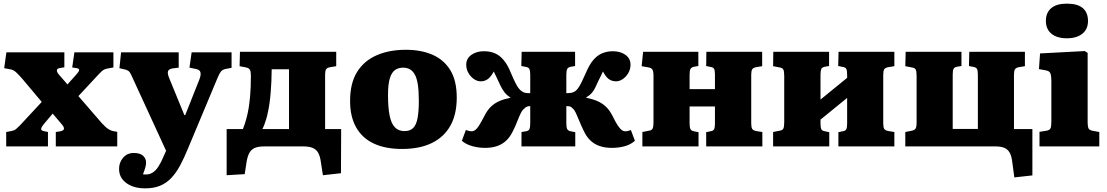

<svg xmlns="http://www.w3.org/2000/svg" viewBox="-20 -803 6072 1053"><path d="M14 0V-79L41 -84Q51 -86 57 -88.5Q63 -91 70.5 -97.5Q78 -104 90 -116L209 -244L103 -370Q84 -392 69 -406Q54 -420 36 -423L3 -429L15 -516H333V-434L305 -429Q293 -427 292 -417.5Q291 -408 303 -394L350 -340L400 -396Q413 -410 414 -418.5Q415 -427 401 -429L376 -433L388 -516H602V-433L574 -428Q561 -426 552.5 -422Q544 -418 536.5 -411Q529 -404 517 -391L410 -276L538 -128Q550 -115 560 -106Q570 -97 581.5 -91Q593 -85 605 -83L623 -80V0H286V-79L311 -83Q328 -86 330.5 -95.5Q333 -105 319 -121L269 -180L220 -122Q212 -112 208 -104Q204 -96 207 -91Q210 -86 220 -84L243 -79V0Z M776 230Q713 230 673 201Q633 172 633 123Q633 88 655 62Q677 36 714 36Q749 36 765 51.5Q781 67 781 87Q782 98 777 115.5Q772 133 764 153Q793 157 813 146Q833 135 848.5 111Q864 87 878 53L891 24L708 -374Q699 -395 692 -406Q685 -417 665 -422L635 -429L644 -516H960V-432L928 -428Q906 -425 901.5 -412.5Q897 -400 909 -372L991 -172H996L1073 -366Q1083 -391 1079.5 -406Q1076 -421 1053 -425L1019 -432L1031 -516H1250V-431L1218 -425Q1199 -421 1190.5 -409.5Q1182 -398 1169 -366L1012 9Q990 63 968 104Q946 145 919.5 173Q893 201 858.5 215.5Q824 230 776 230Z M1751 158 1739 81Q1735 53 1725 35Q1715 17 1695.5 8.5Q1676 0 1643 0H1429Q1396 0 1377 8.5Q1358 17 1348 35Q1338 53 1333 81L1322 152L1223 158V-95H1312Q1327 -132 1337 -176Q1347 -220 1351.5 -272.5Q1356 -325 1356 -388Q1356 -411 1350.5 -420.5Q1345 -430 1330 -433L1294 -440L1296 -519H1824V-440L1793 -435Q1774 -432 1768.5 -423Q1763 -414 1763 -395V-95H1851L1850 147ZM1419 -95H1565V-423H1470Q1470 -391 1468.5 -359Q1467 -327 1464.5 -296Q1462 -265 1458 -236Q1454 -207 1448 -182Q1445 -166 1440.5 -151.5Q1436 -137 1431 -123Q1426 -109 1419 -95Z M2185 14Q2094 14 2030.5 -15.5Q1967 -45 1933.5 -104Q1900 -163 1900 -249Q1900 -347 1938.5 -408.5Q1977 -470 2046 -500Q2115 -530 2206 -530Q2289 -530 2351.5 -503Q2414 -476 2449.5 -418.5Q2485 -361 2485 -268Q2485 -176 2450 -113.5Q2415 -51 2348 -18.5Q2281 14 2185 14ZM2198 -84Q2229 -84 2246 -101Q2263 -118 2270 -155Q2277 -192 2277 -250Q2277 -304 2271.5 -339.5Q2266 -375 2254.5 -395Q2243 -415 2227 -423.5Q2211 -432 2191 -432Q2165 -432 2146.5 -419Q2128 -406 2118 -373.5Q2108 -341 2108 -282Q2108 -212 2117 -168.5Q2126 -125 2146 -104.5Q2166 -84 2198 -84Z M2640 8Q2603 8 2568.5 -2Q2534 -12 2513 -31L2535 -90Q2542 -88 2550 -85.5Q2558 -83 2566 -83Q2577 -83 2586.5 -90Q2596 -97 2607.5 -115Q2619 -133 2636 -166Q2652 -198 2672 -217.5Q2692 -237 2718.5 -248.5Q2745 -260 2780 -267V-268Q2760 -280 2747.5 -296Q2735 -312 2725 -333Q2719 -346 2712.5 -359.5Q2706 -373 2700 -386Q2694 -399 2688 -411Q2674 -384 2657 -370.5Q2640 -357 2616 -357Q2597 -357 2578.5 -370Q2560 -383 2548.5 -403.5Q2537 -424 2537 -448Q2537 -482 2565 -502Q2593 -522 2634 -522Q2667 -522 2693.5 -511Q2720 -500 2742 -474Q2764 -448 2782 -403Q2796 -370 2806 -350Q2816 -330 2824.5 -319Q2833 -308 2841 -303Q2852 -295 2862.5 -293.5Q2873 -292 2888 -292V-393Q2888 -414 2883.5 -424Q2879 -434 2864 -436L2839 -441L2841 -519H3134V-441L3111 -437Q3095 -434 3090.5 -424Q3086 -414 3086 -392V-292Q3102 -292 3113 -294Q3124 -296 3135 -303Q3143 -309 3151 -320Q3159 -331 3169 -351Q3179 -371 3193 -403Q3212 -448 3233.5 -473.5Q3255 -499 3282 -510.5Q3309 -522 3341 -522Q3383 -522 3410.5 -502Q3438 -482 3438 -448Q3438 -424 3426.5 -403.5Q3415 -383 3396.5 -370Q3378 -357 3359 -357Q3335 -357 3318 -370Q3301 -383 3287 -411Q3281 -398 3274.5 -385Q3268 -372 3261.5 -359Q3255 -346 3249 -332Q3243 -318 3235.5 -306.5Q3228 -295 3218.5 -286Q3209 -277 3195 -269V-267Q3230 -260 3256.5 -248.5Q3283 -237 3303.5 -217.5Q3324 -198 3340 -166Q3356 -133 3368 -115Q3380 -97 3389.5 -90Q3399 -83 3410 -83Q3419 -83 3426 -85Q3433 -87 3440 -90L3462 -31Q3439 -10 3406 -1Q3373 8 3336 8Q3297 8 3267.5 -2.5Q3238 -13 3217 -33.5Q3196 -54 3181 -86Q3167 -115 3157 -140Q3147 -165 3138.5 -183Q3130 -201 3121 -208Q3114 -217 3105.5 -219Q3097 -221 3086 -221V-127Q3086 -105 3090.5 -95.5Q3095 -86 3110 -83L3135 -78V0H2840V-79L2864 -83Q2879 -85 2883.5 -95Q2888 -105 2888 -127V-221Q2881 -221 2872.5 -219Q2864 -217 2856 -208Q2845 -200 2836 -182Q2827 -164 2817.5 -139Q2808 -114 2794 -86Q2779 -54 2758 -33.5Q2737 -13 2708 -2.5Q2679 8 2640 8Z M3503 0V-79L3538 -86Q3554 -88 3559 -97.5Q3564 -107 3564 -133V-387Q3564 -412 3558 -421.5Q3552 -431 3538 -433L3499 -440L3507 -519H3810V-441L3787 -437Q3771 -434 3766.5 -424Q3762 -414 3762 -392V-314H3901V-394Q3901 -416 3896.5 -425Q3892 -434 3876 -436L3853 -441L3854 -519H4160V-440L4129 -435Q4111 -432 4105.5 -423Q4100 -414 4100 -393V-126Q4100 -105 4105.5 -96Q4111 -87 4129 -84L4161 -79V0H3853V-78L3876 -83Q3892 -85 3896.5 -94.5Q3901 -104 3901 -126V-219H3762V-127Q3762 -105 3766.5 -95.5Q3771 -86 3786 -83L3811 -78V0Z M4220 0V-79L4255 -86Q4271 -88 4276 -97.5Q4281 -107 4281 -133V-387Q4281 -412 4276 -421.5Q4271 -431 4256 -433L4220 -440L4221 -519H4527V-441L4504 -437Q4488 -434 4484 -424Q4480 -414 4480 -392V-257L4626 -376V-394Q4626 -416 4621.5 -425Q4617 -434 4601 -436L4577 -441L4579 -519H4885V-440L4854 -435Q4835 -432 4829.5 -423Q4824 -414 4824 -393V-126Q4824 -105 4829.5 -96Q4835 -87 4854 -84L4885 -79V0H4578V-78L4601 -83Q4617 -85 4621.5 -94.5Q4626 -104 4626 -126V-266L4480 -147V-127Q4480 -105 4484 -95.5Q4488 -86 4504 -83L4528 -78V0Z M5543 170 5531 81Q5527 51 5517 33.5Q5507 16 5488.5 8Q5470 0 5439 0H4945V-79L4980 -86Q4996 -89 5001.5 -98Q5007 -107 5007 -132V-387Q5007 -412 5002 -421.5Q4997 -431 4981 -433L4945 -440L4947 -519H5253V-441L5229 -437Q5213 -434 5209 -424Q5205 -414 5205 -392V-96H5343V-394Q5343 -416 5338 -425Q5333 -434 5318 -436L5294 -441L5296 -519H5601V-440L5570 -435Q5552 -432 5546.5 -423Q5541 -414 5541 -393V-95H5642V159Z M5681 0V-80L5719 -86Q5736 -89 5741 -98.5Q5746 -108 5746 -134V-356Q5746 -390 5740 -402.5Q5734 -415 5711 -418L5678 -424L5684 -510L5929 -523L5945 -513V-133Q5945 -111 5949 -100.5Q5953 -90 5971 -86L6009 -79V0ZM5831 -593Q5777 -593 5746.5 -618Q5716 -643 5716 -689Q5716 -733 5745 -758Q5774 -783 5831 -783Q5890 -783 5918.5 -758.5Q5947 -734 5947 -688Q5947 -643 5916 -618Q5885 -593 5831 -593Z"/></svg>

Font: Literata 18pt ExtraBold
Style: Regular
Weight: 800
Designer: Latin by Veronika Burian and Jose Scaglione. Greek by Irene Vlachou. Cyrillic by Vera Evstafieva.
Foundry: TypeTogether
Version: Version 3.103;gftools[0.9.29]